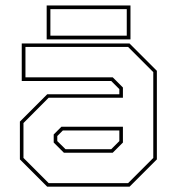

<svg xmlns="http://www.w3.org/2000/svg" viewBox="-20 -704 666 724"><path d="M158 0 55 -103V-245.5L158 -348.5H430V-368L399.5 -398.5H62V-540H468.5L571.5 -437V-103L468.5 0ZM221 -128 182.5 -166.5V-197L211.5 -226H443.5V-166.5L405 -128ZM163.5 -13.5H463L558 -108.5V-432L463 -527H76V-412.5H405L443.5 -374V-335.5H163.5L68.5 -240V-108.5ZM227 -141.5H399.5L430 -172V-212H217L196 -191V-172ZM156 -555.5V-683.5H472V-555.5ZM170 -569.5H458V-669.5H170Z"/></svg>

Font: Tourney Thin Thin
Style: Regular
Weight: 250
Version: Version 1.015